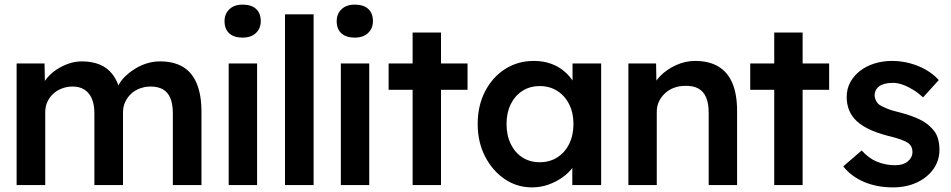

<svg xmlns="http://www.w3.org/2000/svg" viewBox="-20 -802 4119 832"><path d="M52 0V-527H173L175 -421L155 -413Q164 -439 182 -461.5Q200 -484 225 -500.5Q250 -517 278 -526.5Q306 -536 335 -536Q378 -536 411.5 -522.5Q445 -509 467.5 -480Q490 -451 501 -406L482 -410L490 -426Q501 -450 521 -469.5Q541 -489 566 -504.5Q591 -520 618.5 -528Q646 -536 673 -536Q733 -536 773 -512Q813 -488 833 -439Q853 -390 853 -318V0H729V-310Q729 -350 718.5 -376Q708 -402 686.5 -414.5Q665 -427 633 -427Q608 -427 585.5 -418.5Q563 -410 547 -394.5Q531 -379 522 -359Q513 -339 513 -315V0H389V-311Q389 -349 378 -374.5Q367 -400 346 -413.5Q325 -427 295 -427Q270 -427 248 -418.5Q226 -410 210 -395Q194 -380 185 -360Q176 -340 176 -316V0Z M971 0V-527H1094V0ZM953 -710Q953 -742 974 -762Q995 -782 1031 -782Q1069 -782 1089.5 -763.5Q1110 -745 1110 -710Q1110 -679 1089 -659Q1068 -639 1031 -639Q994 -639 973.5 -657.5Q953 -676 953 -710Z M1215 0V-740H1339V0Z M1457 0V-527H1580V0ZM1439 -710Q1439 -742 1460 -762Q1481 -782 1517 -782Q1555 -782 1575.5 -763.5Q1596 -745 1596 -710Q1596 -679 1575 -659Q1554 -639 1517 -639Q1480 -639 1459.5 -657.5Q1439 -676 1439 -710Z M1768 0V-413H1664V-527H1768V-661H1891V-527H2006V-413H1891V0Z M2050 -265Q2050 -344 2082 -406Q2114 -468 2169 -503Q2224 -538 2293 -538Q2333 -538 2366 -526.5Q2399 -515 2424 -494Q2449 -473 2465.5 -446Q2482 -419 2488 -388L2461 -395V-527H2585V0H2460V-126L2489 -131Q2482 -104 2463.5 -78.5Q2445 -53 2417.5 -33.5Q2390 -14 2356.5 -2Q2323 10 2285 10Q2220 10 2167 -26Q2114 -62 2082 -124Q2050 -186 2050 -265ZM2465 -265Q2465 -313 2446.5 -350Q2428 -387 2395 -408Q2362 -429 2319 -429Q2276 -429 2243.5 -408Q2211 -387 2193 -350Q2175 -313 2175 -265Q2175 -216 2193 -178.5Q2211 -141 2243.5 -120Q2276 -99 2319 -99Q2362 -99 2395 -120Q2428 -141 2446.5 -178.5Q2465 -216 2465 -265Z M2703 -527H2823L2825 -419L2802 -407Q2812 -443 2841 -472.5Q2870 -502 2910 -520Q2950 -538 2992 -538Q3052 -538 3092.5 -514Q3133 -490 3153.5 -442Q3174 -394 3174 -322V0H3051V-313Q3051 -353 3040 -379.5Q3029 -406 3006 -418.5Q2983 -431 2950 -430Q2923 -430 2900.5 -421.5Q2878 -413 2861.5 -397.5Q2845 -382 2835.5 -362Q2826 -342 2826 -318V0H2765Q2747 0 2731.5 0Q2716 0 2703 0Z M3335 0V-413H3231V-527H3335V-661H3458V-527H3573V-413H3458V0Z M3634 -81 3714 -150Q3744 -116 3781 -101Q3818 -86 3859 -86Q3876 -86 3889.5 -90Q3903 -94 3913 -102Q3923 -110 3928.5 -120.5Q3934 -131 3934 -144Q3934 -168 3916 -182Q3906 -189 3884.5 -197Q3863 -205 3829 -213Q3775 -227 3739 -245.5Q3703 -264 3683 -287Q3666 -306 3657.5 -330Q3649 -354 3649 -382Q3649 -417 3664.5 -445.5Q3680 -474 3707 -495Q3734 -516 3770 -527Q3806 -538 3845 -538Q3885 -538 3922.5 -528Q3960 -518 3992.5 -499.5Q4025 -481 4048 -455L3980 -380Q3961 -398 3938.5 -412Q3916 -426 3893 -434.5Q3870 -443 3850 -443Q3831 -443 3816 -439.5Q3801 -436 3791 -429Q3781 -422 3775.5 -411.5Q3770 -401 3770 -387Q3771 -375 3776.5 -364.5Q3782 -354 3792 -347Q3803 -340 3825 -331Q3847 -322 3882 -314Q3931 -301 3964 -285Q3997 -269 4016 -248Q4035 -230 4043 -206Q4051 -182 4051 -153Q4051 -106 4024.5 -69Q3998 -32 3952.5 -11Q3907 10 3850 10Q3780 10 3724.5 -13.5Q3669 -37 3634 -81Z"/></svg>

Font: Our Lexend Medium
Style: Regular
Weight: 500
Designer: Bonnie Shaver-Troup, Thomas Jockin
Foundry: Lexend
Version: Version 1.007